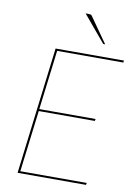

<svg xmlns="http://www.w3.org/2000/svg" viewBox="-99 -979 737 1042"><g transform="rotate(10 270.0 -458.0)"><path d="M73 0ZM536 -700 534 -689H169.5L129 -361H439L437 -350H128L86 -11H452L450 0H73L159 -700ZM303 -916Q310.5 -916 314.5 -914.8Q318.5 -913.5 321.5 -909L420 -769H414.5Q412.5 -769 410.2 -769.5Q408 -770 407 -772L286.5 -916Z"/></g></svg>

Font: Lato Hairline
Style: Italic
Weight: 100
Italic angle: -7°
Designer: Lukasz Dziedzic
Foundry: tyPoland Lukasz Dziedzic
Version: Version 2.007; 2014-02-27